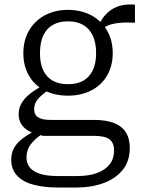

<svg xmlns="http://www.w3.org/2000/svg" viewBox="-20 -591 641 855"><path d="M581 -490Q540 -492 511 -489Q482 -486 462 -478Q442 -470 427 -453L412 -462Q424 -492 440 -513.5Q456 -535 477 -548.5Q498 -562 523.5 -567.5Q549 -573 581 -570ZM282 -165Q224 -165 179 -188Q134 -211 109 -254Q84 -297 84 -354Q84 -412 109.5 -455.5Q135 -499 180 -523Q225 -547 282 -547Q341 -547 386 -523Q431 -499 456.5 -455.5Q482 -412 482 -354Q482 -297 456.5 -254Q431 -211 386 -188Q341 -165 282 -165ZM282 -216Q323 -216 350.5 -231.5Q378 -247 393 -278Q408 -309 408 -354Q408 -401 393 -432.5Q378 -464 350.5 -480Q323 -496 282 -496Q243 -496 215 -480Q187 -464 172.5 -432.5Q158 -401 158 -354Q158 -309 172.5 -278Q187 -247 215 -231.5Q243 -216 282 -216ZM237 244Q176 244 129 231.5Q82 219 56 191Q30 163 30 120Q30 90 43 67Q56 44 83 24Q110 4 151 -17L175 1Q147 19 130 36.5Q113 54 105.5 71.5Q98 89 98 111Q98 136 112.5 154.5Q127 173 158 183Q189 193 240 193H322Q375 193 412 179.5Q449 166 468.5 140.5Q488 115 488 79Q488 46 468.5 30Q449 14 398 14H170L169 13Q134 6 110.5 -6.5Q87 -19 75 -38Q63 -57 63 -82Q63 -110 76.5 -132.5Q90 -155 115 -174.5Q140 -194 174 -212L198 -192Q177 -177 162 -163.5Q147 -150 139.5 -136Q132 -122 132 -104Q132 -80 150 -68.5Q168 -57 204 -57H399Q450 -57 485.5 -44Q521 -31 539.5 -3Q558 25 558 68Q558 127 526 166Q494 205 440.5 224.5Q387 244 322 244Z"/></svg>

Font: Roboto Serif SemiCondensed Light
Style: Regular
Weight: 300
Width: 4
Designer: Greg Gazdowicz
Foundry: Commercial Type
Version: Version 1.007